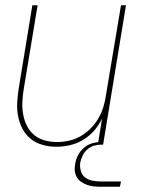

<svg xmlns="http://www.w3.org/2000/svg" viewBox="-20 -550 540 730"><path d="M194 8Q168 8 142.5 1Q117 -6 97.5 -21.5Q78 -37 66 -59.5Q54 -82 49 -107.5Q44 -133 45.5 -159.5Q47 -186 51 -213L103 -530H123L70 -210Q66 -186 65 -162Q64 -138 68 -115.5Q72 -93 82 -72.5Q92 -52 109 -37.5Q126 -23 149 -16.5Q172 -10 196 -10Q219 -10 242 -15Q265 -20 286 -32Q307 -44 324.5 -61.5Q342 -79 354 -100Q366 -121 373 -143.5Q380 -166 383 -189L440 -530H459L372 0H352L368 -99Q356 -74 337.5 -53Q319 -32 295.5 -18Q272 -4 246 2Q220 8 194 8ZM361 160Q348 160 335 158.5Q322 157 310 152.5Q298 148 288 141Q278 134 272 123.5Q266 113 264.5 100Q263 87 266 73Q268 57 276.5 40.5Q285 24 299 12Q313 0 330 -5Q347 -10 364 -10L363 0Q349 0 335.5 4.5Q322 9 311 19Q300 29 294 42Q288 55 285 68Q283 85 287.5 100.5Q292 116 304 125Q316 134 332 137Q348 140 365 140H440L436 160Z"/></svg>

Font: Iosevka Curly Thin Oblique
Style: Regular
Weight: 100
Italic angle: -9°
Monospace: yes
Designer: Belleve Invis
Foundry: Belleve Invis
Version: Version 11.1.0; ttfautohint (v1.8.3)